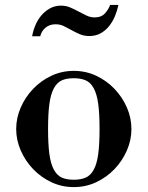

<svg xmlns="http://www.w3.org/2000/svg" viewBox="-20 -751 602 783"><path d="M46 -225Q46 -270 64.5 -312.5Q83 -355 115 -388.5Q147 -422 189.5 -442Q232 -462 281 -462Q330 -462 372.5 -442Q415 -422 447 -388.5Q479 -355 497.5 -312.5Q516 -270 516 -225Q516 -180 497.5 -137.5Q479 -95 447 -61.5Q415 -28 372.5 -8Q330 12 281 12Q232 12 189.5 -8Q147 -28 115 -61.5Q83 -95 64.5 -137.5Q46 -180 46 -225ZM176 -225Q176 -162 181.5 -122Q187 -82 200 -58.5Q213 -35 232.5 -26.5Q252 -18 281 -18Q309 -18 329 -26.5Q349 -35 362 -58.5Q375 -82 380.5 -122Q386 -162 386 -225Q386 -288 380.5 -328Q375 -368 362 -391.5Q349 -415 329 -423.5Q309 -432 281 -432Q252 -432 232.5 -423.5Q213 -415 200 -391.5Q187 -368 181.5 -328Q176 -288 176 -225ZM463 -731Q458 -707 448.5 -684.5Q439 -662 424.5 -644Q410 -626 390 -615Q370 -604 344 -604Q323 -604 305.5 -611.5Q288 -619 272 -628Q256 -637 240.5 -644.5Q225 -652 207 -652Q182 -652 165.5 -638Q149 -624 144 -603H111Q115 -626 124.5 -648.5Q134 -671 149 -688.5Q164 -706 184 -717Q204 -728 229 -728Q249 -728 266.5 -720.5Q284 -713 300.5 -704Q317 -695 333 -687.5Q349 -680 366 -680Q394 -680 409 -697.5Q424 -715 429 -731Z"/></svg>

Font: Libre Bodoni
Style: Regular
Weight: 400
Designer: Pablo Impallari, Rodrigo Fuenzalida
Foundry: Pablo Impallari, Rodrigo Fuenzalida
Version: Version 1.001; ttfautohint (v1.5.65-e2d9)